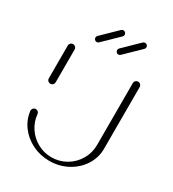

<svg xmlns="http://www.w3.org/2000/svg" viewBox="-165 -775 768 852"><g transform="rotate(30 219.5 -349.5)"><path d="M53 -315.6Q45.6 -315.6 40.4 -320.6Q35.2 -325.6 35.2 -333V-500.7Q35.2 -508.1 40.4 -513.3Q45.6 -518.5 53 -518.5Q60 -518.5 65.2 -513.3Q70.4 -508.1 70.4 -500.7V-333Q70.4 -325.9 65.4 -320.7Q60.4 -315.6 53 -315.6ZM386.3 -518.5Q393.3 -518.5 398.5 -513.3Q403.7 -508.1 403.7 -500.7V-184.4Q403.7 -139.3 379.1 -100.7Q354.4 -62.2 312.2 -39.4Q270 -16.7 219.6 -16.7Q172.2 -16.7 132 -36.7Q91.9 -56.7 66.5 -90.9Q41.1 -125.2 36.3 -166.7Q35.6 -174.4 40.7 -180.4Q45.9 -186.3 53.7 -186.3Q60.4 -186.3 65.6 -181.7Q70.7 -177 71.1 -170.4Q74.4 -133 95.2 -102Q115.9 -71.1 148.7 -53.1Q181.5 -35.2 219.6 -35.2Q260 -35.2 294.3 -55.2Q328.5 -75.2 348.5 -109.4Q368.5 -143.7 368.5 -184.4V-500.7Q368.5 -508.1 373.7 -513.3Q378.9 -518.5 386.3 -518.5ZM215.6 -683.3Q221.5 -683.3 225.9 -679.1Q230.4 -674.8 230.4 -668.5Q230.4 -662.2 225.9 -658.1L148.9 -583.3Q144.1 -578.5 138.5 -578.5Q132.2 -578.5 128 -583Q123.7 -587.4 123.7 -593.3Q123.7 -599.3 128.1 -603.7L205.2 -678.9Q210.4 -683.3 215.6 -683.3ZM326.7 -683.3Q333 -683.3 337.2 -679.1Q341.5 -674.8 341.5 -668.5Q341.5 -662.2 337 -658.1L260 -583.3Q255.2 -578.5 249.6 -578.5Q243.7 -578.5 239.3 -583Q234.8 -587.4 234.8 -593.3Q234.8 -599.3 239.3 -603.7L316.3 -678.9Q321.5 -683.3 326.7 -683.3Z"/></g></svg>

Font: 26F Galaxy Sans Light
Style: Regular
Weight: 300
Designer: C₂₉H₂₅N₃O₅
Version: Version 1.100